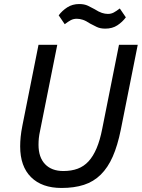

<svg xmlns="http://www.w3.org/2000/svg" viewBox="-20 -920 703 952"><path d="M264 -698 179 -273Q174 -250 172.5 -234.5Q171 -219 171 -202Q171 -140 203.5 -106Q236 -72 294 -72Q334 -72 365 -83.5Q396 -95 419 -120Q442 -145 459 -185Q476 -225 487 -282L570 -698H663L579 -277Q563 -198 539 -143.5Q515 -89 479.5 -54Q444 -19 396 -3.5Q348 12 285 12Q188 12 134 -41.5Q80 -95 80 -194Q80 -217 82.5 -242Q85 -267 91 -297L171 -698ZM502 -778Q477 -778 459.5 -786.5Q442 -795 427 -803Q406 -817 390.5 -822Q375 -827 361 -827Q344 -827 331 -820Q318 -813 301 -800L271 -844Q288 -867 313.5 -883.5Q339 -900 373 -900Q398 -900 416 -891.5Q434 -883 448 -875Q470 -861 485.5 -856Q501 -851 515 -851Q531 -851 544 -858Q557 -865 574 -878L604 -834Q587 -811 562 -794.5Q537 -778 502 -778Z"/></svg>

Font: IBM Plex Sans Text
Style: Italic
Weight: 450
Italic angle: -11°
Designer: Mike Abbink, Paul van der Laan, Pieter van Rosmalen
Foundry: Bold Monday
Version: Version 3.005